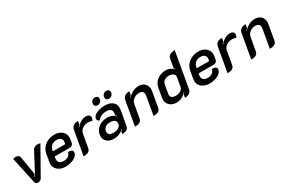

<svg xmlns="http://www.w3.org/2000/svg" viewBox="100 -1834 4384 2969"><g transform="rotate(-30 2292.5 -350.0)"><path d="M185 -28 84 -500Q91 -504 105 -506.5Q119 -509 130 -509Q159 -509 177.5 -497.5Q196 -486 199 -465L254 -137L230 -93L237 -90L435 -465Q446 -485 468.5 -497Q491 -509 519 -509Q531 -509 547.5 -506Q564 -503 569 -500L302 -28Q292 -11 274.5 -1Q257 9 237 9Q216 9 202.5 -1Q189 -11 185 -28Z M540 -147Q540 -162 543 -177L567 -315Q577 -372 613 -416Q649 -460 703 -484.5Q757 -509 822 -509Q903 -509 953.5 -465Q1004 -421 1004 -352Q1004 -337 1001 -320L991 -261Q987 -241 969.5 -227Q952 -213 930 -213H658L653 -184Q651 -168 651 -162Q651 -123 675.5 -102.5Q700 -82 747 -82Q797 -82 829.5 -105Q862 -128 869 -168Q875 -169 886 -169Q918 -169 935.5 -156.5Q953 -144 953 -121Q953 -87 922.5 -57Q892 -27 840.5 -9Q789 9 730 9Q675 9 631.5 -11Q588 -31 564 -66.5Q540 -102 540 -147ZM895 -296 899 -320Q902 -334 902 -345Q902 -380 877 -400Q852 -420 806 -420Q757 -420 721.5 -392.5Q686 -365 677 -320L673 -296Z M1213 -300 1171 -63Q1164 -26 1134.5 -8.5Q1105 9 1047 9L1122 -420Q1139 -509 1245 -509L1235 -449Q1222 -437 1206 -417L1211 -413Q1292 -509 1385 -509Q1419 -509 1438 -493.5Q1457 -478 1457 -451Q1457 -422 1436 -396Q1410 -412 1365 -412Q1307 -412 1264 -380Q1221 -348 1213 -300Z M1428 -126Q1428 -184 1458 -230Q1488 -276 1541.5 -302Q1595 -328 1663 -328Q1753 -328 1805 -266L1810 -271Q1802 -282 1786 -297L1791 -325Q1793 -339 1793 -345Q1793 -382 1768 -401Q1743 -420 1694 -420Q1597 -420 1539 -347Q1522 -353 1512 -366Q1502 -379 1502 -394Q1502 -425 1531.5 -451.5Q1561 -478 1611 -493.5Q1661 -509 1719 -509Q1806 -509 1855.5 -470Q1905 -431 1905 -363Q1905 -346 1902 -328L1856 -69Q1849 -28 1820.5 -9.5Q1792 9 1737 9L1745 -34Q1766 -51 1773 -60L1770 -64Q1729 -26 1686 -8.5Q1643 9 1590 9Q1518 9 1473 -28.5Q1428 -66 1428 -126ZM1765 -174Q1765 -207 1738 -225.5Q1711 -244 1663 -244Q1608 -244 1573.5 -216Q1539 -188 1539 -142Q1539 -108 1562 -91.5Q1585 -75 1632 -75Q1692 -75 1728.5 -102Q1765 -129 1765 -174ZM1575 -617Q1575 -649 1598 -671.5Q1621 -694 1653 -694Q1678 -694 1692.5 -680Q1707 -666 1707 -642Q1707 -611 1684 -588.5Q1661 -566 1630 -566Q1605 -566 1590 -580Q1575 -594 1575 -617ZM1778 -617Q1778 -649 1800.5 -671.5Q1823 -694 1855 -694Q1880 -694 1895 -679.5Q1910 -665 1910 -642Q1910 -611 1887 -588.5Q1864 -566 1832 -566Q1807 -566 1792.5 -580Q1778 -594 1778 -617Z M2039 -420Q2056 -509 2162 -509L2152 -448Q2136 -434 2123 -417L2128 -413Q2167 -458 2219 -483.5Q2271 -509 2326 -509Q2391 -509 2431 -469.5Q2471 -430 2471 -368Q2471 -353 2468 -335L2420 -63Q2413 -26 2383 -8.5Q2353 9 2296 9L2353 -320Q2355 -329 2355 -344Q2355 -412 2275 -412Q2223 -412 2180.5 -379.5Q2138 -347 2130 -300L2088 -63Q2081 -26 2051.5 -8.5Q2022 9 1964 9Z M2546 -138Q2546 -153 2549 -169L2578 -332Q2592 -412 2655.5 -460.5Q2719 -509 2810 -509Q2850 -509 2886.5 -492.5Q2923 -476 2946 -447L2951 -452Q2942 -465 2933 -473L2961 -630Q2968 -669 3000 -689Q3032 -709 3088 -709L2976 -72Q2969 -34 2937.5 -12.5Q2906 9 2857 9L2867 -46Q2880 -59 2891 -73L2887 -77Q2846 -32 2803.5 -11.5Q2761 9 2709 9Q2637 9 2591.5 -32.5Q2546 -74 2546 -138ZM2881 -171 2909 -330Q2910 -334 2910 -342Q2910 -373 2883.5 -392.5Q2857 -412 2813 -412Q2761 -412 2729 -389.5Q2697 -367 2689 -325L2663 -176Q2661 -162 2661 -156Q2661 -123 2685.5 -106Q2710 -89 2757 -89Q2804 -89 2839.5 -112.5Q2875 -136 2881 -171Z M3110 -147Q3110 -162 3113 -177L3137 -315Q3147 -372 3183 -416Q3219 -460 3273 -484.5Q3327 -509 3392 -509Q3473 -509 3523.5 -465Q3574 -421 3574 -352Q3574 -337 3571 -320L3561 -261Q3557 -241 3539.5 -227Q3522 -213 3500 -213H3228L3223 -184Q3221 -168 3221 -162Q3221 -123 3245.5 -102.5Q3270 -82 3317 -82Q3367 -82 3399.5 -105Q3432 -128 3439 -168Q3445 -169 3456 -169Q3488 -169 3505.5 -156.5Q3523 -144 3523 -121Q3523 -87 3492.5 -57Q3462 -27 3410.5 -9Q3359 9 3300 9Q3245 9 3201.5 -11Q3158 -31 3134 -66.5Q3110 -102 3110 -147ZM3465 -296 3469 -320Q3472 -334 3472 -345Q3472 -380 3447 -400Q3422 -420 3376 -420Q3327 -420 3291.5 -392.5Q3256 -365 3247 -320L3243 -296Z M3783 -300 3741 -63Q3734 -26 3704.5 -8.5Q3675 9 3617 9L3692 -420Q3709 -509 3815 -509L3805 -449Q3792 -437 3776 -417L3781 -413Q3862 -509 3955 -509Q3989 -509 4008 -493.5Q4027 -478 4027 -451Q4027 -422 4006 -396Q3980 -412 3935 -412Q3877 -412 3834 -380Q3791 -348 3783 -300Z M4115 -420Q4132 -509 4238 -509L4228 -448Q4212 -434 4199 -417L4204 -413Q4243 -458 4295 -483.5Q4347 -509 4402 -509Q4467 -509 4507 -469.5Q4547 -430 4547 -368Q4547 -353 4544 -335L4496 -63Q4489 -26 4459 -8.5Q4429 9 4372 9L4429 -320Q4431 -329 4431 -344Q4431 -412 4351 -412Q4299 -412 4256.5 -379.5Q4214 -347 4206 -300L4164 -63Q4157 -26 4127.5 -8.5Q4098 9 4040 9Z"/></g></svg>

Font: K2D SemiBold
Style: Italic
Weight: 600
Italic angle: -10°
Designer: Katatrad Aksorn Co.,Ltd.
Foundry: Cadson Demak Co.,Ltd.
Version: Version 1.000; ttfautohint (v1.6)